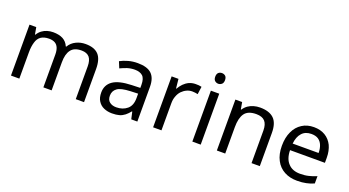

<svg xmlns="http://www.w3.org/2000/svg" viewBox="-52 -1313 3454 1899"><g transform="rotate(20 1674.5 -363.5)"><path d="M673 -546C734 -546 779 -531 809 -500C839 -469 854 -418 854 -349V0H767V-345C767 -387 758 -419 741 -440C723 -461 695 -472 658 -472C606 -472 569 -457 547 -427C524 -397 513 -353 513 -296V0H426V-345C426 -373 422 -397 414 -416C406 -435 394 -449 378 -458C362 -467 341 -472 316 -472C280 -472 252 -464 231 -450C210 -435 195 -413 187 -384C178 -355 173 -320 173 -278V0H85V-536H156L169 -463H174C185 -482 199 -497 216 -510C232 -522 250 -531 270 -537C290 -543 311 -546 332 -546C373 -546 408 -539 436 -524C463 -509 483 -487 496 -456H501C519 -487 544 -509 575 -524C606 -539 638 -546 673 -546Z M1223 -545C1288 -545 1337 -531 1368 -502C1399 -473 1415 -428 1415 -365V0H1351L1334 -76H1330C1315 -57 1299 -41 1283 -28C1266 -15 1248 -5 1227 1C1206 7 1180 10 1150 10C1118 10 1089 4 1064 -7C1038 -18 1018 -36 1003 -60C988 -83 981 -113 981 -149C981 -202 1002 -244 1044 -273C1086 -302 1151 -317 1238 -320L1329 -323V-355C1329 -400 1319 -431 1300 -448C1281 -465 1253 -474 1218 -474C1190 -474 1163 -470 1138 -462C1113 -453 1089 -444 1067 -433L1040 -499C1063 -512 1091 -523 1123 -532C1155 -541 1188 -545 1223 -545ZM1328 -262 1249 -259C1182 -256 1136 -246 1111 -227C1085 -208 1072 -182 1072 -148C1072 -118 1081 -96 1100 -82C1118 -68 1141 -61 1170 -61C1215 -61 1253 -74 1283 -99C1313 -124 1328 -162 1328 -214V-262Z M1831 -546C1841 -546 1852 -546 1864 -545C1875 -544 1885 -542 1894 -540L1883 -459C1874 -461 1865 -463 1855 -464C1844 -465 1834 -466 1825 -466C1804 -466 1785 -462 1766 -453C1747 -444 1731 -432 1716 -417C1701 -401 1690 -382 1682 -360C1673 -338 1669 -313 1669 -286V0H1581V-536H1653L1663 -438H1667C1678 -458 1692 -476 1708 -493C1724 -509 1742 -522 1763 -532C1784 -541 1806 -546 1831 -546Z M1994 -536H2082V0H1994V-536ZM2039 -737C2052 -737 2064 -733 2075 -724C2085 -715 2090 -700 2090 -681C2090 -662 2085 -648 2075 -639C2064 -630 2052 -625 2039 -625C2024 -625 2012 -630 2002 -639C1992 -648 1987 -662 1987 -681C1987 -700 1992 -715 2002 -724C2012 -733 2024 -737 2039 -737Z M2510 -546C2574 -546 2622 -531 2655 -500C2688 -469 2704 -418 2704 -349V0H2617V-343C2617 -386 2607 -419 2588 -440C2569 -461 2538 -472 2497 -472C2438 -472 2397 -455 2374 -422C2351 -389 2340 -341 2340 -278V0H2252V-536H2323L2336 -463H2341C2353 -482 2368 -497 2386 -510C2403 -522 2423 -531 2444 -537C2465 -543 2487 -546 2510 -546Z M3077 -546C3123 -546 3163 -536 3196 -516C3229 -496 3254 -468 3272 -432C3289 -395 3298 -353 3298 -304V-251H2931C2932 -190 2948 -144 2978 -113C3007 -81 3049 -65 3102 -65C3136 -65 3166 -68 3193 -75C3219 -81 3246 -90 3274 -102V-25C3247 -13 3220 -4 3193 1C3166 7 3135 10 3098 10C3047 10 3003 0 2964 -21C2925 -42 2894 -73 2873 -114C2851 -155 2840 -205 2840 -264C2840 -323 2850 -373 2870 -415C2889 -457 2917 -489 2953 -512C2988 -535 3030 -546 3077 -546ZM3076 -474C3034 -474 3001 -461 2977 -434C2952 -407 2938 -369 2933 -321H3206C3206 -352 3201 -378 3192 -401C3183 -424 3169 -442 3150 -455C3131 -468 3106 -474 3076 -474Z"/></g></svg>

Font: NameLogos Sans
Style: Regular
Weight: 500
Version: Version 0.1